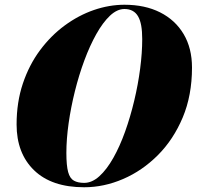

<svg xmlns="http://www.w3.org/2000/svg" viewBox="-20 -780 830 810"><path d="M335 10Q198 10 124 -61.5Q50 -133 50 -255Q50 -349 76.5 -427.8Q103 -506.5 148.8 -568Q194.5 -629.5 253 -672.5Q311.5 -715.5 376.2 -737.8Q441 -760 505 -760Q591.5 -760 655.5 -727.8Q719.5 -695.5 754.8 -636Q790 -576.5 790 -495Q790 -377.5 750.8 -284.2Q711.5 -191 645.8 -125.2Q580 -59.5 499.2 -24.8Q418.5 10 335 10ZM335 -8.5Q368.5 -8.5 399.5 -36.8Q430.5 -65 458 -113.8Q485.5 -162.5 507.8 -224.8Q530 -287 546.2 -355Q562.5 -423 571.2 -490Q580 -557 580 -615Q580 -647.5 575.8 -671.5Q571.5 -695.5 562.5 -711Q553.5 -726.5 539.2 -734.2Q525 -742 505 -742Q474 -742 444 -713.8Q414 -685.5 386.5 -636.5Q359 -587.5 336 -525.5Q313 -463.5 296 -395.2Q279 -327 269.5 -260Q260 -193 260 -135Q260 -81.5 267.5 -54.2Q275 -27 291.8 -17.8Q308.5 -8.5 335 -8.5Z"/></svg>

Font: Bodoni Moda Black
Style: Italic
Weight: 900
Italic angle: -13°
Version: Version 2.005